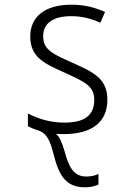

<svg xmlns="http://www.w3.org/2000/svg" viewBox="-20 -562 570 819"><path d="M252 10C376 10 438 -44 438 -137C438 -229 375 -255 290 -294C207 -331 164 -349 164 -407C164 -464 208 -493 284 -493C326 -493 367 -484 408 -465L428 -511C383 -531 338 -542 285 -542C173 -542 109 -492 109 -406C109 -317 171 -290 256 -252C343 -212 382 -195 382 -136C382 -76 348 -39 255 -39C195 -39 143 -55 99 -78V-24C113 -16 131 -9 151 -3C180 12 193 35 208 94C231 186 260 237 343 237C368 237 388 231 400 225V180C388 186 370 191 349 191C296 191 275 155 256 85C244 44 234 22 219 9C230 10 241 10 252 10Z"/></svg>

Font: Noto Sans Mono Condensed Light
Style: Regular
Weight: 300
Width: 3
Designer: Monotype Design Team
Foundry: Monotype Imaging Inc.
Version: Version 2.014